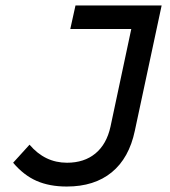

<svg xmlns="http://www.w3.org/2000/svg" viewBox="-20 -670 620 702"><path d="M224 12Q161 12 114 -8.5Q67 -29 28 -75L88 -141Q144 -75 225 -75Q288 -75 329 -109Q370 -143 384 -207L460 -564H237L256 -650H571L473 -192Q452 -92 388.5 -40Q325 12 224 12Z"/></svg>

Font: Sometype Mono Medium
Style: Italic
Weight: 500
Italic angle: -12°
Monospace: yes
Designer: Ryoichi Tsunekawa
Foundry: Dharma Type
Version: Version 1.000; ttfautohint (v1.8.3)